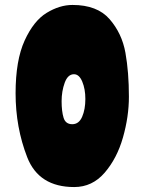

<svg xmlns="http://www.w3.org/2000/svg" viewBox="-20 -734 584 776"><path d="M43 -357Q43 -490 79.5 -570Q116 -650 168.5 -682Q221 -714 273 -714Q373 -714 423 -656.5Q473 -599 487 -520.5Q501 -442 501 -343Q501 -263 477 -178.5Q453 -94 403 -36Q353 22 280 22Q137 22 90 -98.5Q43 -219 43 -357ZM325 -334Q325 -374 312.5 -404Q300 -434 279 -434Q254 -434 241.5 -399.5Q229 -365 229 -325Q229 -284 237 -258Q245 -232 272 -232Q299 -232 312 -262Q325 -292 325 -334Z"/></svg>

Font: Barriecito
Style: Regular
Weight: 400
Designer: Pablo Cosgaya & Sergio Jiménez
Foundry: Pablo Cosgaya & Sergio Jiménez
Version: Version 1.001